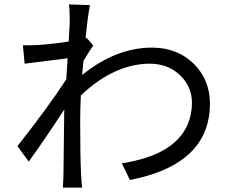

<svg xmlns="http://www.w3.org/2000/svg" viewBox="-20 -811 1040 864"><path d="M370.1 -640.6 399.4 -606.4Q376 -571.3 355.5 -537.1Q354.5 -525.4 349.6 -473.6Q502 -596.7 664.1 -596.7Q780.3 -596.7 855.5 -520.5Q923.8 -450.2 924.8 -346.7Q925.8 -97.7 630.9 -16.6Q598.6 -7.8 564.5 -1L528.3 -76.2Q763.7 -112.3 824.2 -250Q843.8 -295.9 843.8 -348.6Q843.8 -420.9 790 -472.7Q736.3 -524.4 653.3 -524.4Q494.1 -523.4 343.8 -381.8Q340.8 -320.3 340.8 -265.6Q340.8 -115.2 344.7 -27.3Q346.7 7.8 349.6 33.2H262.7Q265.6 -7.8 265.6 -26.4Q267.6 -239.3 268.6 -280.3Q268.6 -284.2 268.6 -295.9Q269.5 -310.5 269.5 -318.4Q184.6 -188.5 109.4 -84L58.6 -153.3Q198.2 -331.1 274.4 -448.2Q277.3 -452.1 278.3 -454.1Q280.3 -487.3 284.2 -548.8Q274.4 -547.9 90.8 -524.4L83 -607.4Q118.2 -606.4 148.4 -608.4Q212.9 -612.3 289.1 -624Q293.9 -701.2 293.9 -716.8Q293.9 -771.5 290 -791L384.8 -788.1Q375 -740.2 365.2 -638.7Z"/></svg>

Font: Taipei Sans TC Beta
Style: Regular
Weight: 400
Designer: JT Foundry
Foundry: JT Foundry
Version: Version 1.000